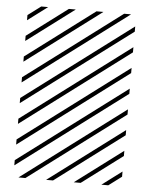

<svg xmlns="http://www.w3.org/2000/svg" viewBox="-55 -785 690 886"><g transform="rotate(5 290.0 -342.5)"><path d="M40 -695 100 -740H132L40 -671ZM40 -599 228 -740H260L40 -575ZM40 -503 356 -740H388L40 -479ZM40 -407 484 -740H516L40 -383ZM40 -311 540 -686V-662L40 -287ZM40 -215 540 -590V-566L40 -191ZM40 -119 540 -494V-470L40 -95ZM40 -23 540 -398V-374L40 1ZM540 -278 96 55H64L540 -302ZM540 10 480 55H448L540 -14ZM540 -86 352 55H320L540 -110ZM540 -182 224 55H192L540 -206Z"/></g></svg>

Font: Cane Nero
Style: Regular
Weight: 400
Version: Version 1.000